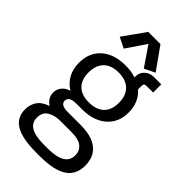

<svg xmlns="http://www.w3.org/2000/svg" viewBox="-292 -856 1140 1140"><g transform="rotate(45 277.5 -286.5)"><path d="M265.1 202.1Q147.5 202.1 91.8 169.2Q36.1 136.2 36.1 67.4Q36.1 28.3 56.2 -2.4Q76.2 -33.2 125.5 -49.8Q106.9 -61 95.2 -79.6Q83.5 -98.1 83.5 -121.1Q83.5 -148.4 100.6 -170.2Q117.7 -191.9 149.4 -201.2Q110.4 -224.1 88.6 -263.4Q66.9 -302.7 66.9 -355Q66.9 -439.5 122.3 -489.3Q177.7 -539.1 274.9 -539.1Q322.8 -539.1 361.8 -526.4V-536.1Q361.8 -567.9 385.3 -588.6Q408.7 -609.4 439.9 -609.4H503.4V-541H451.2Q436 -541 431.4 -535.6Q426.8 -530.3 426.8 -514.2V-490.7Q484.9 -440.9 484.9 -354Q484.9 -270 428 -220.9Q371.1 -171.9 273.4 -171.9H228Q166.5 -171.9 166.5 -135.3Q166.5 -100.6 226.1 -100.6H331.5Q394 -100.6 432.4 -86.2Q470.7 -71.8 491 -49.1Q511.2 -26.4 518.6 0Q525.9 26.4 525.9 50.3Q525.9 127.9 469.7 165Q413.6 202.1 295.4 202.1ZM274.9 -229.5Q336.9 -229.5 370.1 -261.5Q403.3 -293.5 403.3 -354Q403.3 -414.1 370.1 -447.3Q336.9 -480.5 274.9 -480.5Q213.4 -480.5 180.7 -447.5Q147.9 -414.6 147.9 -354Q147.9 -293.5 180.7 -261.5Q213.4 -229.5 274.9 -229.5ZM265.1 136.7H295.4Q440.9 136.7 440.9 49.8Q440.9 13.7 414.8 -9.3Q388.7 -32.2 325.7 -32.2H234.9Q186 -32.2 153.3 -12.5Q120.6 7.3 120.6 52.2Q120.6 95.2 156 116Q191.4 136.7 265.1 136.7ZM195.8 -602.1 128.9 -634.8 228.5 -774.9H331.1L430.7 -634.8L363.8 -602.1L279.8 -725.6Z"/></g></svg>

Font: Schibsted Grotesk
Style: Regular
Weight: 400
Designer: Bakken & Baeck AS, Henrik Kongsvoll
Foundry: Schibsted ASA
Version: Version 1.100; ttfautohint (v1.8.4.7-5d5b);gftools[0.9.25]